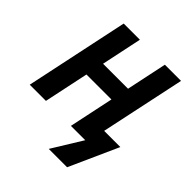

<svg xmlns="http://www.w3.org/2000/svg" viewBox="-242 -878 1250 1250"><g transform="rotate(45 383.0 -253.0)"><path d="M26 0H175L240 -308H470L405 0H537L409 208H578L730 -130H581L705 -714H556L497 -434H267L326 -714H177Z"/></g></svg>

Font: BC Sans
Style: Bold Italic
Weight: 700
Italic angle: -12°
Designer: Monotype Design Team
Province of B.C.
Foundry: Monotype Imaging Inc.
Version: Version 2.000;GOOG;noto-source:20170915:90ef993387c0